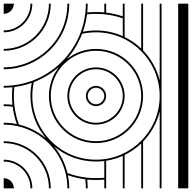

<svg xmlns="http://www.w3.org/2000/svg" viewBox="-20 -1020 1040 1040"><path d="M55 0C55 -30.4 30.4 -55 0 -55V0ZM55 -1000H0V-945C30.4 -945 55 -969.6 55 -1000ZM855 -1000H845V-584C829.9 -646.3 798.2 -702.3 755 -746.9V-1000H745V-756.8C718.6 -782.1 688.2 -803.3 655 -819.4V-1000H645V-931.4C616.2 -941.1 586.1 -948 555 -951.7V-1000H545V-952.8C530.2 -954.3 515.2 -955 500 -955C484 -955 468.1 -954.2 452.6 -952.6C454.2 -968.1 455 -984 455 -1000H445C445 -982.2 444 -964.7 441.9 -947.5C437.6 -911.1 429 -876 416.4 -842.8C369.2 -717.8 270.5 -626.4 157.2 -583.6C124 -571 88.9 -562.4 52.5 -558.1C35.3 -556 17.8 -555 0 -555V-545C16 -545 31.9 -545.8 47.4 -547.4C45.8 -531.9 45 -516 45 -500C45 -484 45.8 -468.1 47.4 -452.6C31.9 -454.2 16 -455 0 -455V-445C16.4 -445 32.7 -444.1 48.6 -442.4C52.8 -409.7 60.4 -378 71.1 -347.9C44 -353.4 21.7 -355 0 -355V-345C23.3 -345 47.4 -343.1 77.8 -336.2C205.7 -306.3 306.7 -205.8 336.2 -77.8C342 -52.8 345 -26.8 345 0H355C355 -24.3 352.5 -48.1 347.9 -71.1C378 -60.4 409.7 -52.8 442.4 -48.6C444.1 -32.7 445 -16.4 445 0H455C455 -16 454.2 -31.9 452.6 -47.4C468.1 -45.8 484 -45 500 -45C515.2 -45 530.2 -45.7 545 -47.2V0H555V-149.2C586.6 -154.2 616.8 -163.2 645 -175.9V0H655V-180.6C688.2 -196.7 718.6 -217.9 745 -243.2V0H755V-253.1C798.2 -297.7 829.9 -353.7 845 -416V0H855V-500ZM1000 -1000H945V0H1000ZM155 -1000H145C145 -920 80 -855 0 -855V-845C85.6 -845 155 -914.4 155 -1000ZM255 -1000H245C245 -864.8 135.2 -755 0 -755V-745C140.8 -745 255 -859.2 255 -1000ZM355 -1000H345C345 -799.9 181.2 -655 0 -655V-645C186.5 -645 355 -794.1 355 -1000ZM155 0C155 -85.6 85.6 -155 0 -155V-145C80 -145 145 -80 145 0ZM255 0C255 -140.8 140.8 -255 0 -255V-245C135.2 -245 245 -135.2 245 0ZM555 -500C555 -530.4 530.4 -555 500 -555C469.6 -555 445 -530.4 445 -500C445 -469.6 469.6 -445 500 -445C530.4 -445 555 -469.6 555 -500ZM545 -500C545 -475.2 524.8 -455 500 -455C475.2 -455 455 -475.2 455 -500C455 -524.8 475.2 -545 500 -545C524.8 -545 545 -524.8 545 -500ZM655 -500C655 -585.6 585.6 -655 500 -655C414.4 -655 345 -585.6 345 -500C345 -414.4 414.4 -345 500 -345C585.6 -345 655 -414.4 655 -500ZM645 -500C645 -420 580 -355 500 -355C420 -355 355 -420 355 -500C355 -580 420 -645 500 -645C580 -645 645 -580 645 -500ZM845 -500C845 -309.6 690.4 -155 500 -155C304.6 -155 155 -314.5 155 -500C155 -525.8 157.8 -551 163.2 -575.2C212.4 -594.1 258.9 -622.1 299.7 -657.8C265.5 -614.4 245 -559.6 245 -500C245 -359.2 359.2 -245 500 -245C640.8 -245 755 -359.2 755 -500C755 -640.8 640.8 -755 500 -755C440.5 -755 385.8 -734.6 342.4 -700.4C376.7 -739.6 405 -785.4 424.8 -836.8C449 -842.2 474.2 -845 500 -845C690.4 -845 845 -690.4 845 -500ZM745 -500C745 -364.8 635.2 -255 500 -255C364.8 -255 255 -364.8 255 -500C255 -635.2 364.8 -745 500 -745C635.2 -745 745 -635.2 745 -500ZM228.4 -271.5C186.9 -306.5 137.2 -332.1 82.7 -345.3C70.6 -377.8 62.3 -412 58.1 -447.5C56 -464.7 55 -482.2 55 -500C55 -516.4 55.9 -532.7 57.6 -548.6C90.3 -552.8 122 -560.4 152.1 -571.1C147.5 -548.1 145 -524.3 145 -500C145 -414.3 176 -334 228.4 -271.5ZM545 -147.8V-57.2C530.2 -55.8 515.2 -55 500 -55C482.2 -55 464.7 -56 447.5 -58.1C412 -62.3 377.8 -70.6 345.3 -82.7C332.4 -136.9 306.9 -186.3 272.3 -227.6C333.2 -176.4 412.1 -145 500 -145C515.2 -145 530.3 -146 545 -147.8ZM645 -920.8V-824.1C600.7 -844 551.6 -855 500 -855C475.7 -855 451.9 -852.5 428.9 -847.9C439.6 -878 447.2 -909.7 451.4 -942.4C467.3 -944.1 483.6 -945 500 -945C550.8 -945 599.5 -936.5 645 -920.8Z"/></svg>

Font: GlukFramesM7
Style: Medium
Weight: 500
Monospace: yes
Designer: gluk
Foundry: gluk
Version: Version 1.01